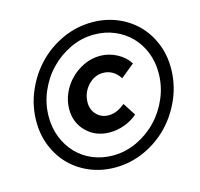

<svg xmlns="http://www.w3.org/2000/svg" viewBox="-105 -822 983 946"><g transform="rotate(-15 387.0 -349.5)"><path d="M52 -307Q52 -388 83.5 -461.5Q115 -535 168 -590Q221 -645 292.5 -677.5Q364 -710 443 -710Q511 -710 569.5 -686Q628 -662 670.5 -619.5Q713 -577 737 -518.5Q761 -460 761 -392Q761 -311 729.5 -237.5Q698 -164 645 -109Q592 -54 520.5 -21.5Q449 11 370 11Q302 11 243.5 -13Q185 -37 142.5 -79.5Q100 -122 76 -180.5Q52 -239 52 -307ZM696 -385Q696 -442 676.5 -490.5Q657 -539 622.5 -574Q588 -609 540.5 -629Q493 -649 437 -649Q373 -649 315 -621.5Q257 -594 213 -548.5Q169 -503 143 -442Q117 -381 117 -314Q117 -257 136.5 -208.5Q156 -160 190 -124.5Q224 -89 271.5 -69Q319 -49 375 -49Q439 -49 497.5 -76.5Q556 -104 600 -150Q644 -196 670 -257Q696 -318 696 -385ZM224 -324Q224 -367 241.5 -406Q259 -445 288.5 -474.5Q318 -504 356.5 -522Q395 -540 438 -540Q483 -540 523.5 -518.5Q564 -497 586 -462L516 -405Q500 -430 478.5 -442.5Q457 -455 431 -455Q386 -455 353 -418.5Q320 -382 320 -333Q320 -296 344 -271Q368 -246 405 -246Q427 -246 447 -254.5Q467 -263 489 -281L531 -216Q503 -191 465.5 -177Q428 -163 389 -163Q318 -163 271 -209Q224 -255 224 -324Z"/></g></svg>

Font: Red Hat Display
Style: Bold Italic
Weight: 700
Italic angle: -12°
Designer: Pentagram / MCKL
Foundry: Pentagram / MCKL
Version: Version 1.003; Red Hat Display Bold Italic